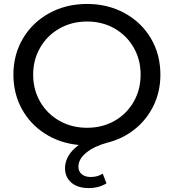

<svg xmlns="http://www.w3.org/2000/svg" viewBox="-20 -728 880 972"><path d="M47.9 -350.1Q47.9 -452.1 96.4 -533.7Q145 -615.2 230 -661.6Q314.9 -708 420.9 -708Q525.9 -708 610.8 -661.6Q695.8 -615.2 743.9 -533.7Q792 -452.1 792 -350.1Q792 -263.2 756.6 -191.7Q721.2 -120.1 660.6 -72.5Q600.1 -24.9 523.9 -5.9Q457 12.2 417 44.7Q377 77.1 377 116.2Q377 140.1 394 154.1Q411.1 168 439 168Q475.1 168 500 150.9L519 200.2Q481 224.1 429.2 224.1Q373 224.1 341.1 196.5Q309.1 168.9 309.1 123Q309.1 92.3 325.9 62.3Q342.8 32.2 378.9 5.9Q283.7 -2.9 208.3 -51Q132.8 -99.1 90.3 -177Q47.9 -254.9 47.9 -350.1ZM147.9 -350.1Q147.9 -273.9 183.6 -212.4Q219.2 -150.9 281.7 -116Q344.2 -81.1 420.9 -81.1Q498 -81.1 559.6 -116Q621.1 -150.9 656.5 -212.4Q691.9 -273.9 691.9 -350.1Q691.9 -426.3 656.5 -487.5Q621.1 -548.8 559.6 -584Q498 -619.1 420.9 -619.1Q343.8 -619.1 281.5 -584Q219.2 -548.8 183.6 -487.3Q147.9 -425.8 147.9 -350.1Z"/></svg>

Font: Montserrat Medium
Style: Regular
Weight: 500
Designer: Julieta Ulanovsky
Foundry: Julieta Ulanovsky
Version: Version 7.200